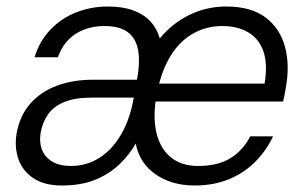

<svg xmlns="http://www.w3.org/2000/svg" viewBox="-20 -558 942 590"><path d="M170 12Q116 12 82.5 -10.5Q49 -33 36.5 -69.5Q24 -106 31 -148Q41 -203 73 -239.5Q105 -276 154.5 -294.5Q204 -313 265 -313H401Q411 -367 404.5 -403.5Q398 -440 373 -459Q348 -478 301 -478Q250 -478 212.5 -454Q175 -430 158 -382H86Q102 -433 136 -468Q170 -503 215.5 -520.5Q261 -538 311 -538Q357 -538 389.5 -526Q422 -514 442 -492.5Q462 -471 471 -440Q510 -487 562.5 -512.5Q615 -538 675 -538Q752 -538 796.5 -504Q841 -470 856 -413.5Q871 -357 858 -287Q857 -281 856 -275Q855 -269 853.5 -262Q852 -255 850 -246H458Q450 -184 463.5 -139.5Q477 -95 509 -71.5Q541 -48 588 -48Q649 -48 687.5 -71.5Q726 -95 749 -139H819Q799 -96 765 -61.5Q731 -27 684 -7.5Q637 12 578 12Q508 12 458.5 -22Q409 -56 397 -117Q378 -83 347.5 -53.5Q317 -24 273.5 -6Q230 12 170 12ZM198 -48Q246 -48 285.5 -73Q325 -98 352.5 -145.5Q380 -193 391 -258H261Q210 -258 177.5 -244.5Q145 -231 128 -207Q111 -183 105 -151Q100 -121 109 -98Q118 -75 140.5 -61.5Q163 -48 198 -48ZM469 -301H793Q803 -361 789.5 -400Q776 -439 743 -458.5Q710 -478 663 -478Q617 -478 578 -457.5Q539 -437 511.5 -397.5Q484 -358 469 -301Z"/></svg>

Font: DM Sans 9pt Light
Style: Italic
Weight: 300
Italic angle: -10°
Version: Version 4.004;gftools[0.9.30]